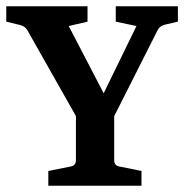

<svg xmlns="http://www.w3.org/2000/svg" viewBox="-27 -592 591 612"><path d="M232 -192 60 -496Q53 -508 38 -512L-7 -523V-572H252V-523L192 -509L321 -261H287L408 -509L342 -523V-572H540V-523L497 -513Q490 -511 484.5 -507Q479 -503 476 -497L322 -192ZM127 0V-47L197 -61Q215 -64 215 -81V-237H337V-81Q337 -64 355 -61L424 -47V0Z"/></svg>

Font: Yrsa SemiBold
Style: Regular
Weight: 600
Version: Version 2.004